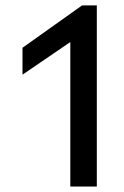

<svg xmlns="http://www.w3.org/2000/svg" viewBox="-20 -684 456 704"><path d="M62.5 -410.2 237.8 -529.8V0H335V-664.1H280.8L62.5 -508.8Z"/></svg>

Font: Inder
Style: Regular
Weight: 400
Designer: Irina Smirnova
Foundry: Irina Smirnova
Version: Version 1.001